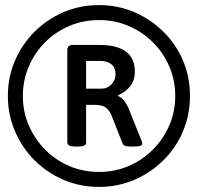

<svg xmlns="http://www.w3.org/2000/svg" viewBox="-20 -729 779 756"><path d="M370 7Q295 7 230 -21Q165 -49 116 -98Q67 -147 39 -212Q11 -277 11 -351Q11 -426 39 -490.5Q67 -555 116 -604Q165 -653 230 -681Q295 -709 370 -709Q444 -709 509 -681Q574 -653 623.5 -604Q673 -555 700.5 -490.5Q728 -426 728 -351Q728 -277 700.5 -212Q673 -147 623.5 -98Q574 -49 509 -21Q444 7 370 7ZM370 -52Q432 -52 486 -75Q540 -98 581.5 -139.5Q623 -181 646.5 -235Q670 -289 670 -351Q670 -413 646.5 -467.5Q623 -522 581.5 -563Q540 -604 486 -627Q432 -650 370 -650Q308 -650 253.5 -627Q199 -604 158 -563Q117 -522 93.5 -467.5Q70 -413 70 -351Q70 -289 93.5 -235Q117 -181 158 -139.5Q199 -98 253.5 -75Q308 -52 370 -52ZM276 -152Q245 -152 245 -168V-531Q245 -552 266 -552H371Q511 -552 511 -447Q511 -413 492.5 -389.5Q474 -366 445 -354V-351Q472 -340 490 -293L538 -173Q540 -166 540 -163Q540 -152 510 -152H493Q468 -152 463 -163L419 -275Q409 -297 395.5 -306.5Q382 -316 352 -316H319V-168Q319 -152 289 -152ZM319 -380H381Q403 -380 419 -397Q435 -414 435 -437Q435 -462 419 -475.5Q403 -489 377 -489H319Z"/></svg>

Font: Asap SemiBold
Style: Regular
Weight: 600
Designer: Pablo Cosgaya
Foundry: Omnibus-Type
Version: Version 3.001; ttfautohint (v1.8.3)